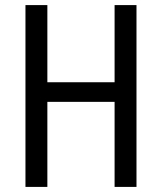

<svg xmlns="http://www.w3.org/2000/svg" viewBox="-20 -734 635 754"><path d="M516 0V-714H430V-411H166V-714H80V0H166V-334H430V0Z"/></svg>

Font: Noto Sans Sinhala Condensed
Style: Regular
Weight: 400
Width: 3
Designer: Jelle Bosma - Monotype Design Team
Foundry: Monotype Imaging Inc.
Version: Version 2.006